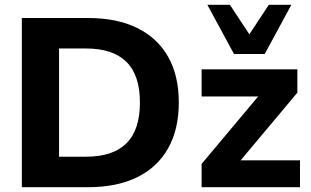

<svg xmlns="http://www.w3.org/2000/svg" viewBox="-20 -780 1294 800"><path d="M71 0V-705H347Q467 -705 551.5 -663.5Q636 -622 680.5 -543.5Q725 -465 725 -353Q725 -241 680.5 -162Q636 -83 551.5 -41.5Q467 0 347 0ZM226 -127H338Q451 -127 507 -183Q563 -239 563 -353Q563 -467 506.5 -522.5Q450 -578 338 -578H226ZM820 0V-97L1085 -413V-378H820V-491H1219V-394L950 -73V-112H1230V0ZM955 -555 844 -760H938L1019 -637L1100 -760H1194L1083 -555Z"/></svg>

Font: Nunito Sans 12pt ExtraLight 12pt ExtraBold
Style: Regular
Weight: 800
Version: Version 3.101;gftools[0.9.27]